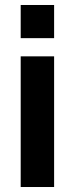

<svg xmlns="http://www.w3.org/2000/svg" viewBox="-20 -750 299 770"><path d="M63 0V-524H197V0ZM63 -597V-730H197V-597Z"/></svg>

Font: PTCRaleway
Style: Bold
Weight: 700
Designer: Matt McInerney, Pablo Impallari, Rodrigo Fuenzalida
Foundry: Matt McInerney, Pablo Impallari, Rodrigo Fuenzalida
Version: Version 3.000g; ttfautohint (v1.5) -l 8 -r 28 -G 28 -x 14 -D